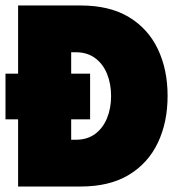

<svg xmlns="http://www.w3.org/2000/svg" viewBox="-30 -680 672 700"><path d="M36 0V-660H264Q369.5 -660 439.8 -617.8Q510 -575.5 545.5 -501Q581 -426.5 581 -330.5Q581 -234 545.5 -159.5Q510 -85 439.8 -42.5Q369.5 0 264 0ZM-10 -245V-411.5H298.5V-245ZM229.5 -170.5H246.5Q288 -170.5 316.5 -191.5Q345 -212.5 360 -248.8Q375 -285 375 -329.5Q375 -374.5 360.2 -410.8Q345.5 -447 316.8 -468.2Q288 -489.5 246.5 -489.5H229.5Z"/></svg>

Font: League Spartan Thin Black
Style: Regular
Weight: 900
Version: Version 2.002